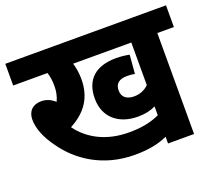

<svg xmlns="http://www.w3.org/2000/svg" viewBox="-107 -768 1030 915"><g transform="rotate(-20 407.5 -311.0)"><path d="M731 -512H815V-622H0V-512H174C181 -491 184 -467 184 -443C184 -416 179 -391 168 -368C146 -387 125 -396 99 -396C57 -396 30 -371 30 -327C30 -284 50 -232 89 -179C156 -83 272 -3 433 -3C500 -3 553 -13 599 -34V0H731ZM525 -266C489 -266 464 -282 464 -318C464 -352 485 -369 525 -369C540 -369 552 -368 564 -365L572 -460C554 -464 529 -467 505 -467C401 -467 344 -416 344 -320C344 -224 412 -169 509 -169C546 -169 575 -176 599 -188V-143C551 -121 502 -113 443 -113C331 -113 244 -158 191 -231C272 -274 316 -336 316 -430C316 -462 311 -489 304 -512H599V-296C580 -277 554 -266 525 -266Z"/></g></svg>

Font: Noto Sans Devanagari SemiCondensed
Style: Bold
Weight: 700
Width: 4
Designer: Jelle Bosma - Monotype Design Team
Foundry: Monotype Imaging Inc.
Version: Version 2.004